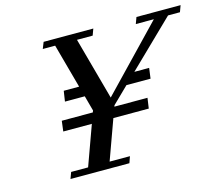

<svg xmlns="http://www.w3.org/2000/svg" viewBox="-96 -788 1054 913"><g transform="rotate(-15 431.5 -331.5)"><path d="M143.6 0 155.3 -31.7H238.8L309.6 -227.1H168.9L175.3 -278.3H328.1L331.5 -287.1L311 -362.3H213.4L221.2 -413.6H296.9L237.3 -631.3H176.3L189 -663.1H433.6L421.9 -631.3H344.7L428.7 -324.7L723.1 -631.3H634.3L646 -663.1H863.3L851.6 -631.3H793L568.8 -413.6H641.6L634.8 -362.3H516.1L436.5 -284.7L434.1 -278.3H597.2L589.8 -227.1H415.5L344.7 -31.7H444.8L433.6 0Z"/></g></svg>

Font: Elstob 10pt Medium
Style: Italic
Weight: 500
Italic angle: -20°
Designer: Peter S. Baker
Version: Version 1.015